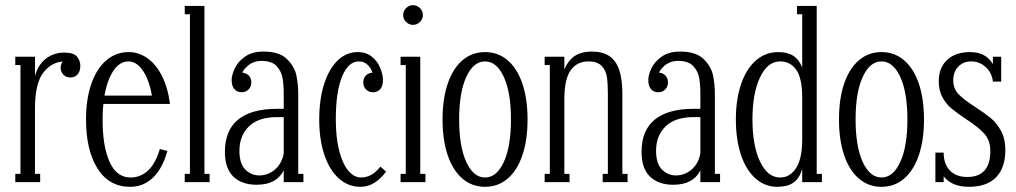

<svg xmlns="http://www.w3.org/2000/svg" viewBox="-20 -703 3923 741"><path d="M39 0V-32H59V-452H39V-484H115V-381H110Q116 -438 148.5 -469Q181 -500 228 -500Q265 -500 277.5 -484Q290 -468 290 -449Q290 -428 279.5 -416Q269 -404 251 -404Q235 -404 224.5 -415Q214 -426 214 -442Q214 -450 217 -457Q220 -464 225 -469L230 -466Q182 -466 148.5 -424.5Q115 -383 115 -285V-32H135V0Z M482 18Q401 18 356.5 -52.5Q312 -123 312 -242Q312 -319 332 -378Q352 -437 389.5 -469.5Q427 -502 476 -502Q516 -502 549.5 -478Q583 -454 605.5 -409Q628 -364 636 -302H350V-334H576L568 -324Q558 -390 533 -428Q508 -466 476 -466Q431 -466 403.5 -404Q376 -342 376 -240Q376 -138 403 -78Q430 -18 484 -18Q522 -18 551 -44.5Q580 -71 597 -128L626 -120Q606 -50 569 -16Q532 18 482 18Z M693 0V-32H713V-648H693V-680H769V-32H789V0Z M910 -423Q928 -423 939 -412.5Q950 -402 950 -385Q950 -369 939.5 -358Q929 -347 913 -347Q895 -347 884.5 -359Q874 -371 874 -394Q874 -414 886.5 -440Q899 -466 926.5 -485Q954 -504 997 -504Q1058 -504 1087.5 -475Q1117 -446 1124 -411.5Q1131 -377 1131 -339V-32H1151V0H1075V-339Q1075 -376 1070.5 -402Q1066 -428 1047.5 -448Q1029 -468 989 -468Q958 -468 935.5 -448.5Q913 -429 911 -406ZM970 10Q914 10 881 -21Q848 -52 848 -117Q848 -200 899 -241.5Q950 -283 1049 -283H1085V-251H1049Q977 -251 940.5 -215Q904 -179 904 -121Q904 -72 926.5 -49Q949 -26 981 -26Q1015 -26 1041.5 -49Q1068 -72 1075 -111H1093Q1088 -70 1074 -43.5Q1060 -17 1034.5 -3.5Q1009 10 970 10Z M1371 18Q1324 18 1288 -14Q1252 -46 1232 -105Q1212 -164 1212 -242Q1212 -320 1231 -379Q1250 -438 1283.5 -470Q1317 -502 1360 -502Q1394 -502 1416 -483.5Q1438 -465 1448 -439.5Q1458 -414 1458 -394Q1458 -371 1447.5 -359Q1437 -347 1419 -347Q1403 -347 1392.5 -358Q1382 -369 1382 -385Q1382 -402 1393 -412.5Q1404 -423 1422 -423L1421 -406Q1419 -430 1403.5 -448Q1388 -466 1365 -466Q1324 -466 1300 -407Q1276 -348 1276 -242Q1276 -172 1289 -121.5Q1302 -71 1324 -44.5Q1346 -18 1373 -18Q1394 -18 1412.5 -28Q1431 -38 1448 -60L1470 -41Q1450 -13 1425 2.5Q1400 18 1371 18Z M1574 -607Q1559 -607 1547.5 -618Q1536 -629 1536 -645Q1536 -661 1547.5 -672Q1559 -683 1574 -683Q1589 -683 1600.5 -672Q1612 -661 1612 -645Q1612 -629 1600.5 -618Q1589 -607 1574 -607ZM1526 0V-32H1546V-452H1526V-484H1602V-32H1622V0Z M1852 18Q1802 18 1765 -13.5Q1728 -45 1708 -103.5Q1688 -162 1688 -242Q1688 -322 1708 -380.5Q1728 -439 1765 -470.5Q1802 -502 1852 -502Q1902 -502 1939 -470.5Q1976 -439 1996 -380.5Q2016 -322 2016 -242Q2016 -162 1996 -103.5Q1976 -45 1939 -13.5Q1902 18 1852 18ZM1852 -18Q1897 -18 1924.5 -78Q1952 -138 1952 -242Q1952 -346 1924.5 -406Q1897 -466 1852 -466Q1807 -466 1779.5 -406Q1752 -346 1752 -242Q1752 -138 1779.5 -78Q1807 -18 1852 -18Z M2082 0V-32H2102V-452H2082V-484H2158V-415H2151Q2165 -461 2192 -482.5Q2219 -504 2265 -504Q2305 -504 2331 -487Q2357 -470 2369.5 -434Q2382 -398 2382 -339V-32H2402V0H2306V-32H2326V-339Q2326 -379 2322.5 -404.5Q2319 -430 2302.5 -448Q2286 -466 2251 -466Q2207 -466 2182.5 -432Q2158 -398 2158 -319V-32H2178V0Z M2518 -423Q2536 -423 2547 -412.5Q2558 -402 2558 -385Q2558 -369 2547.5 -358Q2537 -347 2521 -347Q2503 -347 2492.5 -359Q2482 -371 2482 -394Q2482 -414 2494.5 -440Q2507 -466 2534.5 -485Q2562 -504 2605 -504Q2666 -504 2695.5 -475Q2725 -446 2732 -411.5Q2739 -377 2739 -339V-32H2759V0H2683V-339Q2683 -376 2678.5 -402Q2674 -428 2655.5 -448Q2637 -468 2597 -468Q2566 -468 2543.5 -448.5Q2521 -429 2519 -406ZM2578 10Q2522 10 2489 -21Q2456 -52 2456 -117Q2456 -200 2507 -241.5Q2558 -283 2657 -283H2693V-251H2657Q2585 -251 2548.5 -215Q2512 -179 2512 -121Q2512 -72 2534.5 -49Q2557 -26 2589 -26Q2623 -26 2649.5 -49Q2676 -72 2683 -111H2701Q2696 -70 2682 -43.5Q2668 -17 2642.5 -3.5Q2617 10 2578 10Z M2980 18Q2932 18 2895.5 -14.5Q2859 -47 2839.5 -106Q2820 -165 2820 -242Q2820 -319 2840 -378Q2860 -437 2897 -469.5Q2934 -502 2984 -502Q3020 -502 3042.5 -487Q3065 -472 3076 -442V-648H3056V-680H3132V-32H3152V0H3076V-50Q3065 -14 3042 2Q3019 18 2980 18ZM2991 -18Q3029 -18 3052.5 -54.5Q3076 -91 3076 -165V-327Q3076 -401 3053 -433.5Q3030 -466 2991 -466Q2942 -466 2913 -404Q2884 -342 2884 -242Q2884 -142 2913 -80Q2942 -18 2991 -18Z M3382 18Q3332 18 3295 -13.5Q3258 -45 3238 -103.5Q3218 -162 3218 -242Q3218 -322 3238 -380.5Q3258 -439 3295 -470.5Q3332 -502 3382 -502Q3432 -502 3469 -470.5Q3506 -439 3526 -380.5Q3546 -322 3546 -242Q3546 -162 3526 -103.5Q3506 -45 3469 -13.5Q3432 18 3382 18ZM3382 -18Q3427 -18 3454.5 -78Q3482 -138 3482 -242Q3482 -346 3454.5 -406Q3427 -466 3382 -466Q3337 -466 3309.5 -406Q3282 -346 3282 -242Q3282 -138 3309.5 -78Q3337 -18 3382 -18Z M3622 -114Q3622 -70 3646 -45Q3670 -20 3713 -20Q3802 -20 3802 -120Q3802 -162 3778 -188Q3754 -214 3706 -245Q3673 -267 3652 -284.5Q3631 -302 3617 -328Q3603 -354 3603 -389Q3603 -442 3635.5 -472Q3668 -502 3724 -502Q3772 -502 3799 -473Q3826 -444 3830 -388H3812Q3808 -423 3784 -444.5Q3760 -466 3728 -466Q3698 -466 3678.5 -446Q3659 -426 3659 -393Q3659 -361 3679.5 -339.5Q3700 -318 3744 -290Q3781 -266 3804 -247Q3827 -228 3843.5 -197.5Q3860 -167 3860 -125Q3860 -55 3824 -18.5Q3788 18 3719 18Q3661 18 3629.5 -14Q3598 -46 3598 -114ZM3844 -484V-388H3812V-484ZM3622 -114V0H3590V-114Z"/></svg>

Font: Margherita Variable
Style: Regular
Weight: 400
Designer: James Puckett
Foundry: Dunwich Type Founders
Version: Version 1.008